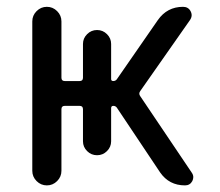

<svg xmlns="http://www.w3.org/2000/svg" viewBox="-20 -567 649 566"><path d="M75.2 -63.5V-503.9Q75.2 -521.5 87.9 -534.2Q100.6 -546.9 118.2 -546.9Q135.7 -546.9 148.4 -534.2Q161.1 -521.5 161.1 -503.9V-337.9Q161.1 -328.1 170.9 -328.1H214.8Q224.6 -328.1 224.6 -337.9V-437.5Q224.6 -454.1 236.8 -466.3Q249 -478.5 266.1 -478.5Q283.2 -478.5 295.4 -466.3Q307.6 -454.1 307.6 -437.5V-334Q307.6 -328.1 314 -328.1Q320.3 -328.1 324.2 -333L445.3 -507.8Q472.7 -546.9 519.5 -546.9Q535.2 -546.9 542 -533.7Q548.8 -520.5 540 -507.8L393.6 -298.8Q387.7 -291 393.6 -283.2L544.9 -58.6Q549.8 -51.8 549.8 -44.9Q549.8 -39.1 546.9 -33.2Q540 -20.5 525.4 -20.5Q478.5 -20.5 452.1 -58.6L324.2 -250Q320.3 -254.9 314 -254.9Q307.6 -254.9 307.6 -248V-150.4Q307.6 -133.8 295.4 -121.6Q283.2 -109.4 266.1 -109.4Q249 -109.4 236.8 -121.6Q224.6 -133.8 224.6 -150.4V-245.1Q224.6 -254.9 214.8 -254.9H170.9Q161.1 -254.9 161.1 -245.1V-63.5Q161.1 -45.9 148.4 -33.2Q135.7 -20.5 118.2 -20.5Q100.6 -20.5 87.9 -33.2Q75.2 -45.9 75.2 -63.5Z"/></svg>

Font: Gen Jyuu GothicX Regular
Style: Regular
Weight: 400
Designer: [Source Han Sans]
Ryoko NISHIZUKA  (kana & ideographs); Paul D. Hunt (Latin, Greek & Cyrillic); Wenlong ZHANG  (bopomofo
Version: Version 1.002.20150607